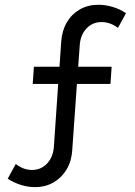

<svg xmlns="http://www.w3.org/2000/svg" viewBox="-20 -767 563 802"><path d="M441.4 -416.5H301.3L281.7 -139.2Q278.8 -93.8 258.1 -59.1Q237.3 -24.4 203.4 -4.9Q169.4 14.6 126 14.6Q96.7 14.6 67.1 5.4Q37.6 -3.9 12.2 -20.5L45.9 -82Q77.6 -57.1 113.8 -57.1Q151.4 -57.1 176.8 -84.2Q202.1 -111.3 205.1 -154.8L223.1 -416.5H116.7L121.6 -488.3H228.5L235.8 -594.2Q239.3 -640.1 259.5 -674.3Q279.8 -708.5 313.7 -727.8Q347.7 -747.1 391.1 -747.1Q420.9 -747.1 450.9 -738Q481 -729 506.3 -711.9L472.7 -650.4Q440.9 -674.8 403.8 -674.8Q366.2 -674.8 341.1 -647.9Q315.9 -621.1 313 -577.1L306.6 -488.3H446.3Z"/></svg>

Font: Kumbh Sans
Style: Regular
Weight: 400
Version: Version 1.005